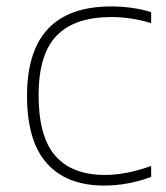

<svg xmlns="http://www.w3.org/2000/svg" viewBox="-20 -568 515 597"><path d="M64 -270Q64 -548 326 -548Q358 -548 390.5 -543.5Q423 -539 450 -530V-496Q388 -515 326 -515Q212 -515 156 -457Q100 -399 100 -272Q100 -143 152 -83.5Q204 -24 307 -24Q371.5 -24 450 -52V-18Q378 9 304 9Q187.5 9 125.8 -60Q64 -129 64 -270Z"/></svg>

Font: Encode Sans Expanded Thin
Style: Regular
Weight: 250
Width: 7
Designer: Multiple Designers
Foundry: Impallari Type
Version: Version 2.000